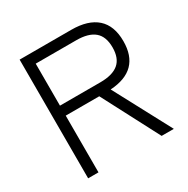

<svg xmlns="http://www.w3.org/2000/svg" viewBox="-160 -841 959 982"><g transform="rotate(-30 320.0 -350.5)"><path d="M84 0V-701H389Q488 -701 539.5 -655Q591 -609 591 -518Q591 -347 411 -336L590 0H518L343 -335H145V0ZM145 -394H384Q456 -394 491.5 -424Q527 -454 527 -518Q527 -582 491.5 -612Q456 -642 384 -642H145Z"/></g></svg>

Font: Zen Kaku Gothic Antique
Style: Regular
Weight: 400
Designer: Yoshimichi Ohira
Foundry: Positype
Version: Version 1.001